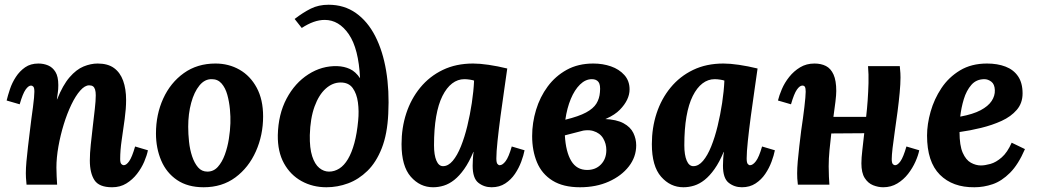

<svg xmlns="http://www.w3.org/2000/svg" viewBox="-20 -779 4374 810"><path d="M453 11Q398 11 378.5 -19Q359 -49 359 -102Q359 -132 363 -169.5Q367 -207 371.5 -246Q376 -285 380 -319.5Q384 -354 384 -377Q384 -392 381 -401.5Q378 -411 372 -415Q366 -419 356 -419Q338 -419 318.5 -397Q299 -375 281 -337.5Q263 -300 249 -254.5Q235 -209 226.5 -161.5Q218 -114 218 -72Q218 -59 219 -35.5Q220 -12 221 0H92Q90 -21 89.5 -29.5Q89 -38 89 -48Q89 -69 91.5 -97.5Q94 -126 98 -159.5Q102 -193 106 -226Q109 -253 112.5 -278.5Q116 -304 119 -326.5Q122 -349 123.5 -366Q125 -383 125 -392Q125 -409 120.5 -413.5Q116 -418 111 -418Q100 -418 88 -401Q76 -384 63 -339L8 -355Q13 -376 22 -403Q31 -430 47 -454.5Q63 -479 86 -495Q109 -511 142 -511Q164 -511 183 -503Q202 -495 214 -475.5Q226 -456 226 -420Q226 -401 224 -389Q222 -377 220 -360H221Q245 -420 273.5 -453Q302 -486 332.5 -498.5Q363 -511 392 -511Q435 -511 461 -492Q487 -473 499.5 -438.5Q512 -404 512 -357Q512 -321 506 -277Q500 -233 493.5 -189Q487 -145 487 -108Q487 -92 492 -87Q497 -82 502 -82Q513 -82 525 -99Q537 -116 550 -161L604 -145Q600 -124 588.5 -97Q577 -70 558 -45.5Q539 -21 513 -5Q487 11 453 11Z M889 -511Q945 -511 990.5 -485Q1036 -459 1063 -409Q1090 -359 1090 -288Q1090 -209 1059.5 -140.5Q1029 -72 973 -30.5Q917 11 839 11Q772 11 727 -19.5Q682 -50 660 -102Q638 -154 638 -216Q638 -296 668.5 -363Q699 -430 755.5 -470.5Q812 -511 889 -511ZM874 -445Q844 -446 821.5 -418.5Q799 -391 786.5 -345Q774 -299 774 -244Q774 -214 777.5 -181Q781 -148 790.5 -119.5Q800 -91 815.5 -73Q831 -55 855 -55Q881 -55 899 -75Q917 -95 928.5 -126.5Q940 -158 945.5 -193Q951 -228 952 -259Q953 -286 950 -318Q947 -350 939 -379Q931 -408 915 -426.5Q899 -445 874 -445Z M1357 11Q1299 11 1252 -15Q1205 -41 1178 -90Q1151 -139 1152 -209Q1154 -297 1189 -363Q1224 -429 1281 -465.5Q1338 -502 1403 -500Q1432 -499 1456 -488Q1480 -477 1499 -449Q1493 -574 1451.5 -634.5Q1410 -695 1350 -695Q1327 -695 1303 -686.5Q1279 -678 1253 -661L1223 -699Q1258 -726 1291 -742.5Q1324 -759 1366 -759Q1432 -759 1481.5 -724Q1531 -689 1563 -626.5Q1595 -564 1609 -480.5Q1623 -397 1618 -299Q1614 -213 1590.5 -153.5Q1567 -94 1530 -58Q1493 -22 1448.5 -5.5Q1404 11 1357 11ZM1368 -55Q1391 -55 1411.5 -68Q1432 -81 1448 -108Q1464 -135 1475 -175.5Q1486 -216 1491 -270Q1495 -310 1490 -347Q1485 -384 1468 -407.5Q1451 -431 1417 -431Q1383 -431 1354 -405Q1325 -379 1307 -329.5Q1289 -280 1287 -209Q1286 -154 1297 -120Q1308 -86 1327 -70.5Q1346 -55 1368 -55Z M1976 -511Q2004 -511 2041.5 -505.5Q2079 -500 2120 -490Q2115 -453 2107 -399Q2099 -345 2091.5 -288.5Q2084 -232 2079 -184.5Q2074 -137 2074 -111Q2074 -93 2078.5 -87.5Q2083 -82 2088 -82Q2100 -82 2113 -99Q2126 -116 2139 -161L2193 -145Q2189 -124 2179 -97Q2169 -70 2152.5 -45.5Q2136 -21 2111.5 -5Q2087 11 2054 11Q2022 11 1998 -8Q1974 -27 1974 -80Q1974 -93 1975 -109Q1976 -125 1978 -138H1977Q1959 -95 1938.5 -66Q1918 -37 1896.5 -20Q1875 -3 1852.5 4Q1830 11 1807 11Q1752 11 1713 -33.5Q1674 -78 1674 -171Q1674 -240 1694 -301Q1714 -362 1753 -409.5Q1792 -457 1848 -484Q1904 -511 1976 -511ZM1939 -445Q1911 -445 1887.5 -427Q1864 -409 1846.5 -374Q1829 -339 1820 -287Q1811 -235 1811 -166Q1811 -125 1821 -101.5Q1831 -78 1849 -78Q1871 -78 1890 -100.5Q1909 -123 1924.5 -161.5Q1940 -200 1951.5 -247.5Q1963 -295 1970.5 -344.5Q1978 -394 1980 -439Q1975 -441 1962.5 -443Q1950 -445 1939 -445Z M2427 11Q2356 11 2311 -17Q2266 -45 2245.5 -94Q2225 -143 2225 -205Q2225 -261 2241.5 -315.5Q2258 -370 2290.5 -414Q2323 -458 2371 -484.5Q2419 -511 2483 -511Q2523 -511 2557.5 -499Q2592 -487 2614 -462.5Q2636 -438 2636 -402Q2636 -358 2595 -316Q2554 -274 2454 -252L2456 -232L2363 -208Q2367 -138 2390 -100Q2413 -62 2457 -62Q2493 -62 2515.5 -85.5Q2538 -109 2538 -146Q2538 -173 2524.5 -195.5Q2511 -218 2482.5 -226.5Q2454 -235 2408 -220L2401 -259Q2479 -279 2530 -277Q2581 -275 2610.5 -259Q2640 -243 2652 -218Q2664 -193 2664 -166Q2664 -117 2633 -77Q2602 -37 2548.5 -13Q2495 11 2427 11ZM2365 -274Q2422 -288 2452.5 -304.5Q2483 -321 2496 -342Q2509 -363 2511 -390Q2514 -421 2505 -433Q2496 -445 2477 -445Q2450 -445 2427 -422.5Q2404 -400 2388 -361.5Q2372 -323 2365 -274Z M3032 -511Q3060 -511 3097.5 -505.5Q3135 -500 3176 -490Q3171 -453 3163 -399Q3155 -345 3147.5 -288.5Q3140 -232 3135 -184.5Q3130 -137 3130 -111Q3130 -93 3134.5 -87.5Q3139 -82 3144 -82Q3156 -82 3169 -99Q3182 -116 3195 -161L3249 -145Q3245 -124 3235 -97Q3225 -70 3208.5 -45.5Q3192 -21 3167.5 -5Q3143 11 3110 11Q3078 11 3054 -8Q3030 -27 3030 -80Q3030 -93 3031 -109Q3032 -125 3034 -138H3033Q3015 -95 2994.5 -66Q2974 -37 2952.5 -20Q2931 -3 2908.5 4Q2886 11 2863 11Q2808 11 2769 -33.5Q2730 -78 2730 -171Q2730 -240 2750 -301Q2770 -362 2809 -409.5Q2848 -457 2904 -484Q2960 -511 3032 -511ZM2995 -445Q2967 -445 2943.5 -427Q2920 -409 2902.5 -374Q2885 -339 2876 -287Q2867 -235 2867 -166Q2867 -125 2877 -101.5Q2887 -78 2905 -78Q2927 -78 2946 -100.5Q2965 -123 2980.5 -161.5Q2996 -200 3007.5 -247.5Q3019 -295 3026.5 -344.5Q3034 -394 3036 -439Q3031 -441 3018.5 -443Q3006 -445 2995 -445Z M3706 11Q3685 11 3663.5 2.5Q3642 -6 3628 -28Q3614 -50 3614 -90Q3614 -113 3618 -146Q3622 -179 3626 -217L3487 -216Q3483 -182 3479.5 -146Q3476 -110 3476 -77Q3476 -55 3477 -34Q3478 -13 3479 0H3346Q3344 -15 3343.5 -26.5Q3343 -38 3343 -48Q3343 -69 3345.5 -98.5Q3348 -128 3352 -161.5Q3356 -195 3360 -228Q3364 -255 3367.5 -280.5Q3371 -306 3373.5 -327.5Q3376 -349 3377.5 -366Q3379 -383 3379 -392Q3379 -406 3376 -412Q3373 -418 3365 -418Q3354 -418 3342 -401Q3330 -384 3317 -339L3262 -355Q3267 -376 3278.5 -403Q3290 -430 3309.5 -454.5Q3329 -479 3355.5 -495Q3382 -511 3416 -511Q3444 -511 3464.5 -500.5Q3485 -490 3496.5 -464.5Q3508 -439 3508 -395Q3508 -379 3504.5 -350Q3501 -321 3496 -286H3634Q3638 -320 3640.5 -356Q3643 -392 3644 -428.5Q3645 -465 3642 -500H3776Q3778 -479 3778.5 -470.5Q3779 -462 3779 -452Q3779 -426 3775.5 -388Q3772 -350 3766.5 -308Q3761 -266 3755 -225.5Q3749 -185 3745.5 -154Q3742 -123 3742 -108Q3742 -92 3746.5 -87Q3751 -82 3756 -82Q3767 -82 3779 -99Q3791 -116 3804 -161L3858 -145Q3854 -124 3842 -97Q3830 -70 3811 -45.5Q3792 -21 3765.5 -5Q3739 11 3706 11Z M4144 -511Q4188 -511 4222 -498Q4256 -485 4275 -457Q4294 -429 4294 -385Q4294 -344 4269.5 -315.5Q4245 -287 4205.5 -269Q4166 -251 4119 -239.5Q4072 -228 4028 -222Q4028 -165 4041.5 -134.5Q4055 -104 4076 -92.5Q4097 -81 4118 -81Q4135 -81 4158.5 -87.5Q4182 -94 4206 -115Q4230 -136 4248 -177L4304 -150Q4276 -85 4241 -50Q4206 -15 4168 -2Q4130 11 4091 11Q3999 12 3945 -42Q3891 -96 3891 -207Q3891 -255 3906 -308Q3921 -361 3951.5 -407Q3982 -453 4030 -482Q4078 -511 4144 -511ZM4133 -445Q4099 -445 4078 -421Q4057 -397 4046 -360.5Q4035 -324 4031 -287Q4085 -297 4117 -314Q4149 -331 4163.5 -353Q4178 -375 4177 -399Q4176 -424 4162 -434.5Q4148 -445 4133 -445Z"/></svg>

Font: Lora Italic
Style: Italic
Weight: 400
Italic angle: -3°
Designer: Olga Karpushina, Alexei Vanyashin (Cyrillic)
Foundry: Cyreal
Version: Version 2.210; ttfautohint (v1.8.1.43-b0c9)